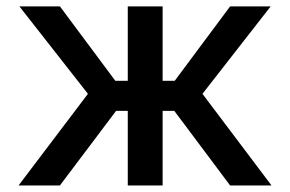

<svg xmlns="http://www.w3.org/2000/svg" viewBox="-20 -565 884 585"><path d="M807.2 0H681.1L511 -227.3H475.5V0H369.3V-227.3H333.8L162.6 0H36.6L247.9 -279.1L39.1 -545.5H162.6L331.3 -318.9H369.3V-545.5H475.5V-318.9H512.4L681.1 -545.5H804.7L596.9 -279.1Z"/></svg>

Font: Linik Sans Medium
Style: Regular
Weight: 500
Designer: Rasmus Andersson (font), Cristiano Sobral (main changes)
Foundry: rsms
Version: Version 3.018;June 1, 2022;FontCreator 14.0.0.2814 64-bit; t